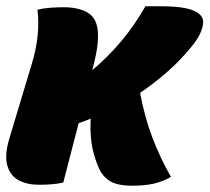

<svg xmlns="http://www.w3.org/2000/svg" viewBox="-20 -580 666 610"><path d="M181 0Q163 4 143.5 5.5Q124 7 104 7Q66 7 39 -7.5Q12 -22 3 -55Q-6 -88 10 -141L81 -377Q95 -423 99.5 -466.5Q104 -510 99 -549Q119 -554 141 -555.5Q163 -557 184 -557Q213 -557 237 -549.5Q261 -542 274 -527Q283 -517 288 -498Q293 -479 290.5 -445.5Q288 -412 273 -357Q321 -397 363.5 -447Q406 -497 442 -560H493Q565 -560 597 -545.5Q629 -531 625 -504Q623 -486 612 -465.5Q601 -445 570 -410Q539 -375 502 -343.5Q465 -312 425 -285Q440 -206 464.5 -142Q489 -78 523 -18Q497 -3 468.5 3.5Q440 10 399 10Q363 10 340.5 1Q318 -8 302 -31Q289 -51 277 -95.5Q265 -140 268 -203Q249 -195 230 -189Z"/></svg>

Font: Recursive Sn Csl St Blk
Style: Italic
Weight: 900
Italic angle: -15°
Version: Version 1.079;hotconv 1.0.112;makeotfexe 2.5.65598; ttfautoh